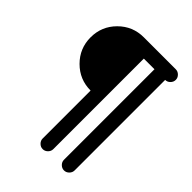

<svg xmlns="http://www.w3.org/2000/svg" viewBox="-224 -888 996 996"><g transform="rotate(45 273.5 -390.5)"><path d="M468.8 -39.1Q468.8 -23.4 457 -11.7Q445.3 0 429.7 0Q414.1 0 402.3 -11.7Q390.6 -23.4 390.6 -39.1V-703.1H312.5V-39.1Q312.5 -23.4 300.8 -11.7Q289.1 0 273.4 0Q257.8 0 246.1 -11.7Q234.4 -23.4 234.4 -39.1V-390.6Q153.3 -390.6 96.2 -447.8Q39.1 -504.9 39.1 -585.9Q39.1 -667 96.2 -724.1Q153.3 -781.2 234.4 -781.2H468.8Q484.4 -781.2 496.1 -769.5Q507.8 -757.8 507.8 -742.2Q507.8 -726.6 496.1 -714.8Q484.4 -703.1 468.8 -703.1Z"/></g></svg>

Font: Comfortaa
Style: Regular
Weight: 400
Designer: Johan Aakerlund
Foundry: Johan Aakerlund
Version: Version 2.001; ttfautohint (v1.4.1)